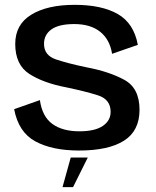

<svg xmlns="http://www.w3.org/2000/svg" viewBox="-20 -618 644 794"><path d="M306.5 4.5Q428.5 4.5 492.8 -36.2Q557 -77 557 -164Q557 -253.5 494.2 -287.8Q431.5 -322 338.5 -339.5Q261.5 -355.5 211.8 -372.2Q162 -389 162 -436.5Q162 -474.5 192.8 -496.5Q223.5 -518.5 287 -518.5Q354 -518.5 394 -486.8Q434 -455 443.5 -395.5L550 -432.5Q533.5 -522 467 -560Q400.5 -598 289 -598Q175.5 -598 109.2 -557.2Q43 -516.5 43 -436.5Q43 -350 101 -312.5Q159 -275 253 -257Q332.5 -240.5 385 -223.8Q437.5 -207 437.5 -155.5Q437.5 -119 404.8 -97Q372 -75 308.5 -75Q238.5 -75 196.5 -105.5Q154.5 -136 145 -204L38.5 -166.5Q56.5 -71 126.5 -33.2Q196.5 4.5 306.5 4.5ZM238.5 156H282L343 33.5H272.5Z"/></svg>

Font: Anybody Thin Medium
Style: Regular
Weight: 500
Version: Version 1.113;gftools[0.9.25]